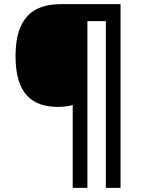

<svg xmlns="http://www.w3.org/2000/svg" viewBox="-20 -780 695 927"><path d="M562 127V-760H275C144 -760 55 -700 55 -509C55 -326 136 -264 260 -264C286 -264 311 -267 331 -273V127H402V-678H491V127Z"/></svg>

Font: Noto Sans Bamum SemiBold
Style: Regular
Weight: 600
Designer: Monotype Design Team
Foundry: Monotype Imaging Inc.
Version: Version 2.002